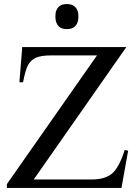

<svg xmlns="http://www.w3.org/2000/svg" viewBox="-20 -930 683 950"><path d="M605 -697 147 -42H434Q499 -42 534 -71Q569 -100 597 -188L614 -184L581 0H14V-19L460 -656H238Q182 -656 157 -644Q132 -632 119 -608.5Q106 -585 94 -523H76L90 -697ZM254 -848Q254 -866 258.5 -877.5Q263 -889 270.5 -896.5Q278 -904 288.5 -907Q299 -910 311 -910Q323 -910 333 -907Q343 -904 351 -896.5Q359 -889 363.5 -877.5Q368 -866 368 -848Q368 -831 363.5 -819Q359 -807 351 -799.5Q343 -792 333 -789Q323 -786 311 -786Q299 -786 288.5 -789Q278 -792 270.5 -799.5Q263 -807 258.5 -819Q254 -831 254 -848Z"/></svg>

Font: MM Ethnic
Style: Regular
Weight: 400
Designer: Khon Soe Zaw Thu
Version: Version 1.00 July 18, 2016, initial release